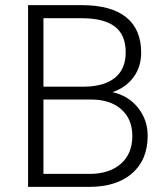

<svg xmlns="http://www.w3.org/2000/svg" viewBox="-20 -731 653 751"><path d="M89.8 0ZM89.8 0V-710.9H299.8Q414.1 -710.9 473.1 -663.8Q532.2 -616.7 532.2 -524.9Q532.2 -469.7 502.2 -429Q472.2 -388.2 419.9 -370.6Q481.9 -356.9 519.8 -309.6Q557.6 -262.2 557.6 -200.2Q557.6 -106 496.8 -53Q436 0 327.6 0ZM149.9 -341.8V-50.8H330.1Q407.2 -50.8 452.4 -90.1Q497.6 -129.4 497.6 -199.2Q497.6 -265.1 454.3 -303.5Q411.1 -341.8 335 -341.8ZM149.9 -392.1H314Q389.2 -393.6 430.4 -427.5Q471.7 -461.4 471.7 -526.4Q471.7 -594.7 429 -627.2Q386.2 -659.7 299.8 -659.7H149.9Z"/></svg>

Font: Roboto Light
Style: Regular
Weight: 300
Designer: Google
Version: Version 2.134; 2016; ttfautohint (v1.6)